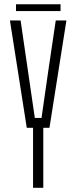

<svg xmlns="http://www.w3.org/2000/svg" viewBox="-20 -898 365 918"><path d="M138 0V-287H108L27.5 -800H78.5L113.5 -560L146.5 -334H178.5L211 -560L246.5 -800H297.5L216.5 -287H187V0ZM56.5 -877.5H269.5V-845H56.5Z"/></svg>

Font: Big Shoulders Text Thin ExtraLight
Style: Regular
Weight: 250
Version: Version 2.002